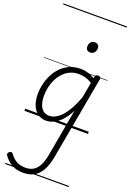

<svg xmlns="http://www.w3.org/2000/svg" viewBox="-282 -1094 1148 1697"><g transform="rotate(20 292.5 -245.5)"><path d="M175 519Q113 519 67.5 493.5Q22 468 -7 425Q-14 415 -13 406.5Q-12 398 0 389Q11 381 18.5 382.5Q26 384 33 393Q61 432 96 451Q131 470 180 470Q225 470 256 450Q287 430 307 389Q327 348 338 284L416 -151Q384 -89 348.5 -52Q313 -15 277.5 1Q242 17 209 17Q164 17 130.5 -6.5Q97 -30 78.5 -74.5Q60 -119 60 -181Q60 -228 71.5 -276.5Q83 -325 105.5 -368.5Q128 -412 162.5 -446Q197 -480 242 -499.5Q287 -519 344 -519Q377 -519 411 -509Q445 -499 476 -480L479 -496Q481 -506 487.5 -510.5Q494 -515 507 -515Q523 -515 528.5 -509Q534 -503 532 -492L391 287Q377 367 349.5 418Q322 469 279.5 494Q237 519 175 519ZM220 -33Q257 -33 296 -59.5Q335 -86 372.5 -143Q410 -200 442 -289L468 -432Q432 -455 400.5 -462.5Q369 -470 341 -470Q298 -470 262.5 -454Q227 -438 199.5 -409.5Q172 -381 153.5 -344.5Q135 -308 126 -267Q117 -226 117 -184Q117 -141 128 -106.5Q139 -72 162 -52.5Q185 -33 220 -33ZM369 -683Q350 -683 339 -693.5Q328 -704 328 -725Q328 -749 341 -765.5Q354 -782 379 -782Q398 -782 409.5 -771.5Q421 -761 421 -740Q421 -716 407.5 -699.5Q394 -683 369 -683ZM0 490H598V500H0ZM0 -20H598V0H0ZM0 -505H598V-500H0ZM0 -1010H598V-1000H0Z"/></g></svg>

Font: Playwrite ZA Guides
Style: Regular
Weight: 400
Designer: Veronika Burian, José Scaglione
Foundry: TypeTogether
Version: Version 1.003